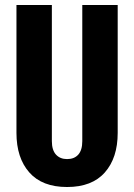

<svg xmlns="http://www.w3.org/2000/svg" viewBox="-20 -740 538 770"><path d="M249 10Q149 10 97.5 -48.5Q46 -107 46 -207V-720H188V-174Q188 -138 204.5 -120Q221 -102 249 -102Q278 -102 294 -120Q310 -138 310 -174V-720H452V-207Q452 -107 400.5 -48.5Q349 10 249 10Z"/></svg>

Font: Instrument Sans Condensed
Style: Bold
Weight: 700
Width: 3
Designer: Rodrigo Fuenzalida
Foundry: fragTYPE
Version: Version 1.000;gftools[0.9.28]